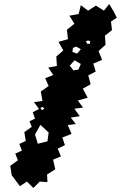

<svg xmlns="http://www.w3.org/2000/svg" viewBox="-20 -829 619 955"><path d="M38 42 31 -4 69 -32 56 -65 89 -80 76 -113 108 -128 101 -172 138 -198 127 -226 154 -239 143 -271 174 -287 149 -321 191 -327 183 -374 222 -401 205 -440 245 -456 220 -493 263 -501 260 -548 295 -578 271 -621 318 -634 313 -681 350 -711 325 -751 371 -759 382 -803 418 -776 457 -801 497 -776 523 -809 545 -773 561 -741 532 -722 537 -679 502 -652 505 -606 470 -575 488 -531 444 -513 456 -473 419 -454 431 -410 392 -388 416 -343 367 -329 393 -294 350 -288 377 -251 332 -244 357 -212 317 -207 336 -163 290 -145 303 -107 267 -90 283 -51 244 -35 255 13 214 39 216 77 178 74 146 106 114 74 79 97ZM429 -624 418 -628 407 -623 414 -611H427ZM359 -597 343 -591 340 -571 363 -562 382 -584ZM382 -511 351 -529 327 -503 345 -479 370 -483ZM201 -290 191 -297 182 -293 184 -285 192 -282ZM222 -170 181 -208 154 -160 168 -114 216 -126Z"/></svg>

Font: Rubik Gemstones
Style: Regular
Weight: 400
Designer: Hubert and Fischer, NaN
Foundry: Hubert and Fischer, NaN
Version: Version 2.200